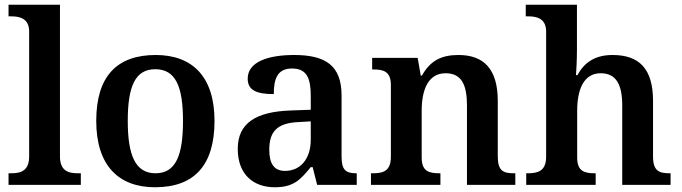

<svg xmlns="http://www.w3.org/2000/svg" viewBox="-20 -780 2876 810"><path d="M16 0H321V-49H308C266 -49 233 -61 233 -120V-760H16V-711H28C62 -711 103 -703 103 -647V-120C103 -61 70 -49 28 -49H16Z M634 10C799 10 885 -82 885 -270C885 -457 791 -548 637 -548C472 -548 386 -457 386 -270C386 -82 480 10 634 10ZM636 -49C551 -49 519 -125 519 -270C519 -415 550 -488 635 -488C721 -488 752 -415 752 -270C752 -125 722 -49 636 -49Z M1139 10C1218 10 1247 -21 1291 -75H1299L1318 0H1485V-49H1482C1437 -49 1421 -65 1421 -120V-377C1421 -503 1354 -548 1221 -548C1113 -548 1025 -520 1025 -448C1025 -400 1061 -383 1135 -383C1135 -449 1151 -491 1212 -491C1277 -491 1291 -446 1291 -374V-317L1208 -314C1057 -309 983 -259 983 -152C983 -42 1051 10 1139 10ZM1182 -59C1137 -59 1116 -89 1116 -148C1116 -222 1146 -261 1239 -265L1291 -268V-191C1291 -110 1248 -59 1182 -59Z M1545 0H1838V-49H1833C1789 -49 1759 -58 1759 -115V-313C1759 -397 1784 -471 1860 -471C1928 -471 1950 -421 1950 -335V0H2154V-49H2149C2104 -49 2080 -58 2080 -120V-354C2080 -490 2020 -548 1914 -548C1842 -548 1795 -524 1760 -461H1755L1742 -536H1550V-487H1555C1599 -487 1629 -478 1629 -421V-119C1629 -58 1597 -49 1552 -49H1545Z M2200 0H2493V-49H2489C2445 -49 2415 -58 2415 -115V-313C2415 -401 2442 -471 2514 -471C2581 -471 2605 -421 2605 -335V0H2809V-49H2806C2761 -49 2735 -58 2735 -120V-354C2735 -490 2677 -548 2564 -548C2489 -548 2444 -515 2416 -463H2410C2411 -476 2414 -527 2414 -570V-760H2198V-711H2209C2243 -711 2284 -703 2284 -647V-119C2284 -58 2249 -49 2207 -49H2200Z"/></svg>

Font: Noto Serif Sinhala SemiBold
Style: Regular
Weight: 600
Designer: Jelle Bosma - Monotype Design Team
Foundry: Monotype Imaging Inc.
Version: Version 2.007